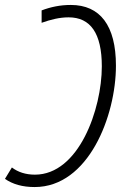

<svg xmlns="http://www.w3.org/2000/svg" viewBox="-47 -744 497 775"><path d="M239 -724C196 -724 158 -716 121 -702V-652C158 -665 193 -674 230 -674C318 -674 364 -610 364 -476C364 -303 271 -39 94 -39C57 -39 26 -49 1 -68L-27 -22C5 0 44 11 93 11C310 11 421 -276 421 -479C421 -641 357 -724 239 -724Z"/></svg>

Font: Noto Sans Condensed Light
Style: Italic
Weight: 300
Width: 3
Italic angle: -12°
Designer: Monotype Design Team
Foundry: Monotype Imaging Inc.
Version: Version 2.013